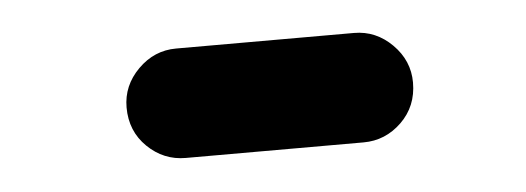

<svg xmlns="http://www.w3.org/2000/svg" viewBox="-26 -770 551 201"><g transform="rotate(-5 250.0 -669.5)"><path d="M163 -612Q140 -612 123 -628.5Q106 -645 106 -670Q106 -693 123 -710Q140 -727 163 -727H350Q373 -727 390 -710Q407 -693 407 -670Q407 -645 390 -628.5Q373 -612 350 -612Z"/></g></svg>

Font: VDS
Style: Bold
Weight: 700
Designer: artmaker
Foundry: artmaker
Version: Version 1.000 2009 initial release